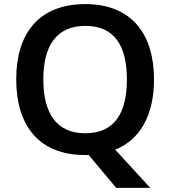

<svg xmlns="http://www.w3.org/2000/svg" viewBox="-20 -745 830 935"><path d="M730 -358C730 -580 620 -725 396 -725C166 -725 59 -579 59 -359C59 -137 166 10 395 10C401 10 406 10 412 10L546 170H712L541 -16C668 -67 730 -192 730 -358ZM191 -358C191 -521 254 -619 396 -619C538 -619 598 -521 598 -358C598 -195 538 -96 395 -96C254 -96 191 -195 191 -358Z"/></svg>

Font: Noto Sans New Tai Lue Semibold
Style: Regular
Weight: 600
Designer: Monotype Design Team
Foundry: Monotype Imaging Inc.
Version: Version 2.004